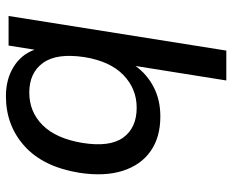

<svg xmlns="http://www.w3.org/2000/svg" viewBox="-88 -688 785 649"><g transform="rotate(90 304.5 -363.5)"><path d="M305 9Q248 9 206 -17Q164 -43 148 -88L134 0H34L151 -736H252L203 -429Q231 -468 274.5 -490.5Q318 -513 374 -513Q444 -513 491 -480Q538 -447 557.5 -385.5Q577 -324 564 -239Q544 -117 474 -54Q404 9 305 9ZM293 -70Q358 -70 403 -115Q448 -160 463 -249Q478 -342 445 -387.5Q412 -433 344 -433Q280 -433 233.5 -388Q187 -343 173 -256Q159 -163 192.5 -116.5Q226 -70 293 -70Z"/></g></svg>

Font: Winston Medium
Style: Italic
Weight: 500
Italic angle: -9°
Designer: Original fonts by Vernon Adams / Changes by Cristiano Sobral
Foundry: Original fonts by Vernon Adams / Changes by Cristiano Sobral
Version: Version 2.503;July 17, 2020;FontCreator 13.0.0.2655 64-bit